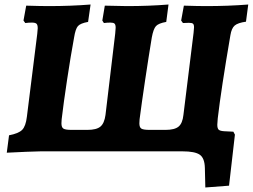

<svg xmlns="http://www.w3.org/2000/svg" viewBox="-20 -670 1119 850"><path d="M943 -132 942 -118Q942 -101 948.5 -95.5Q955 -90 973 -89L1013 -87L1020 -74L994 152L889 160L887 74Q886 30 864.5 15Q843 0 788 0H160L96 2Q-9 7 10 6L20 -71Q62 -79 78 -95Q94 -111 99 -153L145 -521L147 -545Q147 -560 141.5 -565Q136 -570 121 -570Q106 -570 92 -568L84 -579L96 -645Q162 -643 195 -643Q293 -643 381 -650L370 -573Q336 -567 325 -554.5Q314 -542 308 -504Q293 -423 277 -317Q261 -211 253 -142Q252 -135 252 -124Q252 -106 261 -100.5Q270 -95 296 -95H367Q407 -95 424.5 -109.5Q442 -124 447 -161L490 -521Q492 -543 492 -547Q492 -561 487 -565.5Q482 -570 469 -570Q454 -570 440 -568L433 -579L444 -645Q510 -643 542 -643Q639 -643 726 -650L716 -573Q682 -567 670.5 -554.5Q659 -542 652 -504Q638 -419 622.5 -315.5Q607 -212 598 -142Q597 -135 597 -124Q597 -106 606 -100.5Q615 -95 642 -95H713Q753 -95 770.5 -109.5Q788 -124 792 -161L837 -525L839 -549Q839 -561 834.5 -565Q830 -569 816 -569Q801 -569 790 -568L782 -579L794 -645Q858 -643 892 -643Q991 -643 1079 -650L1069 -574Q1033 -569 1019 -557Q1005 -545 1000 -514Q959 -275 944 -146Q943 -141 943 -132Z"/></svg>

Font: Alegreya SC ExtraBold
Style: Italic
Weight: 800
Italic angle: -7°
Designer: Juan Pablo del Peral
Foundry: Huerta Tipografica
Version: Version 2.007; ttfautohint (v1.6)